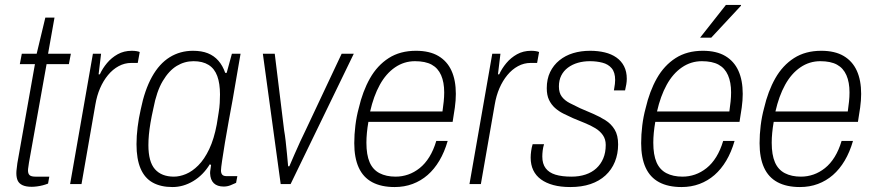

<svg xmlns="http://www.w3.org/2000/svg" viewBox="-20 -743 3529 775"><path d="M108 11Q85 11 71 4.5Q57 -2 51.5 -14Q46 -26 46 -44Q46 -53 47.5 -63Q49 -73 50 -84L121 -484H60L68 -526H128L163 -672H200L174 -526H266L258 -484H168L97 -87Q96 -78 94.5 -69.5Q93 -61 93 -55Q93 -42 99.5 -36Q106 -30 123 -30H179L174 -2Q164 2 152.5 5Q141 8 129 9.5Q117 11 108 11Z M263 0 355 -526H388L378 -443H383Q394 -467 412 -488.5Q430 -510 455 -524Q480 -538 512 -538Q523 -538 531.5 -536.5Q540 -535 544 -533L536 -489H510Q483 -489 459 -476Q435 -463 416 -440Q397 -417 384 -387Q371 -357 365 -321L309 0Z M676 12Q629 12 596.5 -6Q564 -24 547.5 -62.5Q531 -101 531 -161Q531 -194 535.5 -230Q540 -266 548 -301Q564 -380 593.5 -433Q623 -486 665 -512Q707 -538 759 -538Q794 -538 819 -528Q844 -518 861.5 -498Q879 -478 889 -449H895L916 -526H951L931 -410Q927 -384 919.5 -343Q912 -302 903.5 -256Q895 -210 888 -167.5Q881 -125 876.5 -94.5Q872 -64 872 -55Q872 -44 877 -38Q882 -32 895 -32H938L933 -5Q923 0 910 5Q897 10 883 10Q857 10 843 -3.5Q829 -17 828 -44Q828 -51 829.5 -59.5Q831 -68 832 -77L827 -80Q800 -36 760 -12Q720 12 676 12ZM682 -30Q705 -30 730.5 -40.5Q756 -51 780.5 -75.5Q805 -100 824.5 -141Q844 -182 855 -241Q859 -267 862.5 -288Q866 -309 867 -327.5Q868 -346 868 -362Q868 -406 857 -436Q846 -466 822 -481Q798 -496 761 -496Q725 -496 693.5 -477Q662 -458 637 -416Q612 -374 599 -305Q592 -274 587.5 -247.5Q583 -221 581 -199Q579 -177 579 -157Q579 -90 605.5 -60Q632 -30 682 -30Z M1113 0 1041 -526H1089L1127 -216Q1130 -200 1133 -174Q1136 -148 1138.5 -121Q1141 -94 1143 -72H1148Q1157 -93 1168.5 -119.5Q1180 -146 1192 -172Q1204 -198 1213 -216L1359 -526H1408L1153 0Z M1573 12Q1519 12 1482.5 -7.5Q1446 -27 1428 -66.5Q1410 -106 1410 -165Q1410 -200 1414.5 -236.5Q1419 -273 1428 -306Q1444 -375 1473.5 -427Q1503 -479 1549 -508.5Q1595 -538 1659 -538Q1714 -538 1749.5 -517Q1785 -496 1802.5 -457.5Q1820 -419 1820 -364Q1820 -338 1816 -309Q1812 -280 1807 -251H1467Q1463 -228 1461 -207Q1459 -186 1459 -167Q1459 -118 1472 -88Q1485 -58 1512 -44Q1539 -30 1577 -30Q1603 -30 1627.5 -38.5Q1652 -47 1674 -64.5Q1696 -82 1713 -109.5Q1730 -137 1741 -174H1787Q1774 -129 1753.5 -94.5Q1733 -60 1706 -36.5Q1679 -13 1645.5 -0.5Q1612 12 1573 12ZM1474 -293H1766Q1769 -314 1771 -333Q1773 -352 1773 -370Q1773 -411 1760.5 -439.5Q1748 -468 1722.5 -482Q1697 -496 1655 -496Q1611 -496 1574.5 -471Q1538 -446 1513 -400.5Q1488 -355 1474 -293Z M1875 0 1967 -526H2000L1990 -443H1995Q2006 -467 2024 -488.5Q2042 -510 2067 -524Q2092 -538 2124 -538Q2135 -538 2143.5 -536.5Q2152 -535 2156 -533L2148 -489H2122Q2095 -489 2071 -476Q2047 -463 2028 -440Q2009 -417 1996 -387Q1983 -357 1977 -321L1921 0Z M2282 12Q2243 12 2213.5 4Q2184 -4 2163.5 -19Q2143 -34 2132.5 -56Q2122 -78 2122 -107Q2122 -119 2124 -133.5Q2126 -148 2130 -161H2176Q2172 -148 2170.5 -135Q2169 -122 2169 -111Q2169 -82 2182.5 -64Q2196 -46 2222 -38Q2248 -30 2287 -30Q2318 -30 2343.5 -38.5Q2369 -47 2387 -63.5Q2405 -80 2415 -103.5Q2425 -127 2425 -158Q2425 -181 2413.5 -197.5Q2402 -214 2383 -225.5Q2364 -237 2340.5 -246.5Q2317 -256 2293 -266Q2273 -275 2254 -284.5Q2235 -294 2220 -307.5Q2205 -321 2196 -340Q2187 -359 2187 -387Q2187 -424 2200.5 -452Q2214 -480 2238 -499.5Q2262 -519 2293.5 -528.5Q2325 -538 2362 -538Q2394 -538 2421 -531.5Q2448 -525 2468 -511Q2488 -497 2499 -475.5Q2510 -454 2510 -425Q2510 -414 2508 -402.5Q2506 -391 2503 -378H2458Q2461 -395 2462 -404Q2463 -413 2463 -420Q2463 -451 2449 -467.5Q2435 -484 2411.5 -490Q2388 -496 2361 -496Q2335 -496 2312.5 -489.5Q2290 -483 2272.5 -470Q2255 -457 2245.5 -438Q2236 -419 2236 -394Q2236 -368 2248 -352.5Q2260 -337 2279.5 -327Q2299 -317 2322 -306Q2348 -295 2374.5 -283.5Q2401 -272 2424 -257.5Q2447 -243 2461 -220Q2475 -197 2475 -160Q2475 -122 2462 -90Q2449 -58 2424 -35Q2399 -12 2363.5 0Q2328 12 2282 12Z M2731 12Q2677 12 2640.5 -7.5Q2604 -27 2586 -66.5Q2568 -106 2568 -165Q2568 -200 2572.5 -236.5Q2577 -273 2586 -306Q2602 -375 2631.5 -427Q2661 -479 2707 -508.5Q2753 -538 2817 -538Q2872 -538 2907.5 -517Q2943 -496 2960.5 -457.5Q2978 -419 2978 -364Q2978 -338 2974 -309Q2970 -280 2965 -251H2625Q2621 -228 2619 -207Q2617 -186 2617 -167Q2617 -118 2630 -88Q2643 -58 2670 -44Q2697 -30 2735 -30Q2761 -30 2785.5 -38.5Q2810 -47 2832 -64.5Q2854 -82 2871 -109.5Q2888 -137 2899 -174H2945Q2932 -129 2911.5 -94.5Q2891 -60 2864 -36.5Q2837 -13 2803.5 -0.5Q2770 12 2731 12ZM2632 -293H2924Q2927 -314 2929 -333Q2931 -352 2931 -370Q2931 -411 2918.5 -439.5Q2906 -468 2880.5 -482Q2855 -496 2813 -496Q2769 -496 2732.5 -471Q2696 -446 2671 -400.5Q2646 -355 2632 -293ZM2806 -591 2910 -723H2971V-720L2851 -591Z M3209 12Q3155 12 3118.5 -7.5Q3082 -27 3064 -66.5Q3046 -106 3046 -165Q3046 -200 3050.5 -236.5Q3055 -273 3064 -306Q3080 -375 3109.5 -427Q3139 -479 3185 -508.5Q3231 -538 3295 -538Q3350 -538 3385.5 -517Q3421 -496 3438.5 -457.5Q3456 -419 3456 -364Q3456 -338 3452 -309Q3448 -280 3443 -251H3103Q3099 -228 3097 -207Q3095 -186 3095 -167Q3095 -118 3108 -88Q3121 -58 3148 -44Q3175 -30 3213 -30Q3239 -30 3263.5 -38.5Q3288 -47 3310 -64.5Q3332 -82 3349 -109.5Q3366 -137 3377 -174H3423Q3410 -129 3389.5 -94.5Q3369 -60 3342 -36.5Q3315 -13 3281.5 -0.5Q3248 12 3209 12ZM3110 -293H3402Q3405 -314 3407 -333Q3409 -352 3409 -370Q3409 -411 3396.5 -439.5Q3384 -468 3358.5 -482Q3333 -496 3291 -496Q3247 -496 3210.5 -471Q3174 -446 3149 -400.5Q3124 -355 3110 -293Z"/></svg>

Font: Archivo SemiCondensed Thin
Style: Italic
Weight: 250
Width: 4
Italic angle: -10°
Designer: Hector Gatti
Foundry: Omnibus-Type
Version: Version 2.001